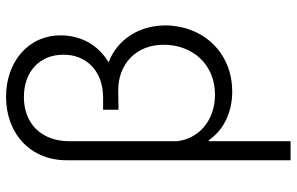

<svg xmlns="http://www.w3.org/2000/svg" viewBox="-193 -584 981 635"><g transform="rotate(-90 297.5 -266.5)"><path d="M295 -737C173 -737 84 -656 85 -535V204H148V-66L151 -67C185 -17 244 11 312 11C439 11 529 -82 531 -209C531 -298 484 -369 409 -398C465 -431 498 -488 498 -556C498 -666 408 -737 295 -737ZM148 -171V-528C148 -620 206 -678 294 -678C378 -678 434 -626 434 -548C435 -474 383 -417 294 -416H252V-365L314 -366C403 -367 467 -307 467 -216C467 -120 402 -46 302 -46C215 -46 156 -101 148 -171Z"/></g></svg>

Font: Wafeq Light
Style: Regular
Weight: 300
Designer: Rasmus Andersson & Azza Alameddine
Foundry: Google & TypeTogether
Version: Version 3.000;January 28, 2025;FontCreator 15.0.0.3014 64-bi